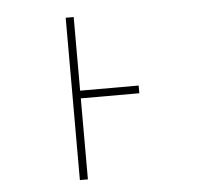

<svg xmlns="http://www.w3.org/2000/svg" viewBox="-43 -574 687 621"><g transform="rotate(-5 300.0 -263.5)"><path d="M192 0V-527H218V-288H408V-263H218V0Z"/></g></svg>

Font: Noto Sans Mono Thin
Style: Regular
Weight: 100
Designer: Monotype Design Team
Foundry: Monotype Imaging Inc.
Version: Version 2.014